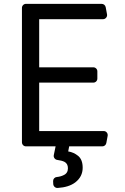

<svg xmlns="http://www.w3.org/2000/svg" viewBox="-20 -747 638 980"><path d="M92 -21V-706.7Q92 -715.2 98 -721.2Q104 -727.3 112.6 -727.3H498.9Q506.4 -727.3 512.3 -722.5Q518.1 -717.7 519.5 -710.2L526.3 -673.7Q526.6 -672.6 526.6 -670.1Q526.6 -661.6 520.6 -655.4Q514.6 -649.1 505.7 -649.1H180V-403.4H456.3Q464.8 -403.4 470.9 -397.4Q476.9 -391.3 476.9 -382.8V-346.2Q476.9 -337.4 470.9 -331.3Q464.8 -325.3 456.3 -325.3H180V-78.1H509.2Q517.8 -78.1 523.8 -72.1Q529.8 -66.1 529.8 -57.5Q529.8 -55 529.5 -53.6L522.7 -17Q521.3 -9.6 515.6 -4.8Q509.9 0 502.5 0H333.1L328.1 25.9Q356.2 30.2 378.9 48.7Q402 67.8 402 109Q402 154.8 364.3 183.9Q331.7 208.8 274.1 212.4Q265.3 212.7 258.9 207Q252.5 201.3 251.8 192.5L251.1 177.9Q250.7 169.7 256 163.5Q261.4 157.3 269.5 156.6Q289.8 154.5 304.7 147Q326.7 137.1 326.7 111.9Q326.7 88.1 308.6 78.8Q295.8 72.4 272 69.2Q263.1 67.8 258 60.5Q252.8 53.3 254.6 44.4L263.8 0H112.6Q104 0 98 -6Q92 -12.1 92 -21Z"/></svg>

Font: DeltaSans
Style: Regular
Weight: 400
Designer: Rasmus Andersson
Foundry: rsms
Version: Version 3.012